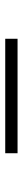

<svg xmlns="http://www.w3.org/2000/svg" viewBox="303 -1055 87 733"><g transform="rotate(-90 346.5 -688.5)"><path d="M128 -665V-712H565V-665Z"/></g></svg>

Font: Panamera
Style: Regular
Weight: 400
Designer: Bastien Sozeau
Foundry: NBR — Bastien Sozeau
Version: Version 3.002; ttfautohint (v1.8.4.7-5d5b);gftools[0.9.33]